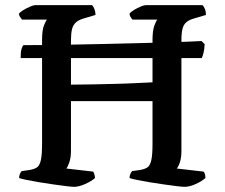

<svg xmlns="http://www.w3.org/2000/svg" viewBox="-20 -724 871 744"><path d="M267 0Q260 0 238.5 -2.5Q217 -5 189.5 -9Q162 -13 134 -17.5Q106 -22 84.5 -26.5Q63 -31 54 -34Q54 -42 57 -49.5Q60 -57 64 -61L93 -65Q111 -68 122 -74.5Q133 -81 138 -102Q143 -123 143 -167V-568Q143 -608 150.5 -626Q158 -644 162 -648H65Q63 -652 59 -656.5Q55 -661 53 -671Q59 -678 71.5 -685.5Q84 -693 97 -698.5Q110 -704 116 -704H337Q342 -699 346 -688.5Q350 -678 350 -666L306 -653Q285 -647 274 -637Q263 -627 259 -610.5Q255 -594 255 -567V-396Q294 -396 338.5 -397Q383 -398 426.5 -399Q470 -400 507.5 -402Q545 -404 571 -405V-568Q571 -605 578 -624.5Q585 -644 590 -648H493Q490 -652 486 -658Q482 -664 482 -671Q487 -678 499.5 -685.5Q512 -693 525 -698.5Q538 -704 544 -704H765Q770 -699 774 -689Q778 -679 778 -666L734 -653Q715 -648 703.5 -639Q692 -630 687.5 -613.5Q683 -597 683 -567V-139Q683 -114 677.5 -96.5Q672 -79 665 -71L769 -59Q771 -58 773.5 -51Q776 -44 776 -34Q761 -21 737.5 -10.5Q714 0 695 0Q688 0 666.5 -2.5Q645 -5 617.5 -9Q590 -13 562 -17.5Q534 -22 512 -26.5Q490 -31 482 -34Q482 -42 485 -49.5Q488 -57 492 -61L521 -65Q539 -68 550 -74.5Q561 -81 566 -102Q571 -123 571 -167V-332H255V-139Q255 -114 249 -96Q243 -78 237 -71L341 -59Q343 -57 345.5 -49Q348 -41 348 -34Q333 -21 309 -10.5Q285 0 267 0ZM60 -499Q60 -523 63.5 -534.5Q67 -546 71 -549Q100 -549 148 -549.5Q196 -550 255 -551Q314 -552 378 -553.5Q442 -555 503.5 -556.5Q565 -558 618 -559.5Q671 -561 708.5 -562.5Q746 -564 761 -565L773 -553Q772 -531 768.5 -518.5Q765 -506 762 -499Z"/></svg>

Font: Texturina Medium
Style: Regular
Weight: 500
Designer: Guillermo Torres Carreño
Foundry: Omnibus-Type
Version: Version 1.003